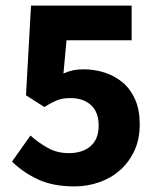

<svg xmlns="http://www.w3.org/2000/svg" viewBox="-20 -655 568 687"><path d="M247 12Q169 12 115 -13.5Q61 -39 23 -77L89 -170Q118 -144 151.5 -125.5Q185 -107 226 -107Q275 -107 304 -132Q333 -157 333 -206Q333 -254 305.5 -279Q278 -304 233 -304Q219 -304 208 -302.5Q197 -301 186.5 -297Q176 -293 164.5 -287Q153 -281 139 -272L73 -314L91 -635H451V-511H218L207 -392Q225 -400 241.5 -403.5Q258 -407 278 -407Q319 -407 355.5 -395Q392 -383 420 -359Q448 -335 464 -298Q480 -261 480 -210Q480 -157 461 -116Q442 -75 410 -46.5Q378 -18 335.5 -3Q293 12 247 12Z"/></svg>

Font: Font
Style: ¶
Weight: 700
Designer: Paul D. Hunt
Foundry: Adobe Systems Incorporated
Version: Version 3.000